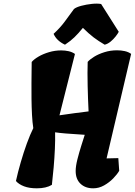

<svg xmlns="http://www.w3.org/2000/svg" viewBox="-20 -1023 739 1053"><path d="M182.1 9.8Q140.6 9.8 111.8 -1.2Q83 -12.2 67.4 -30.3Q78.1 -79.1 93.8 -133.1Q109.4 -187 127.4 -236.6Q145.5 -286.1 162.6 -320.3Q157.7 -351.6 155.5 -393.1Q153.3 -434.6 152.8 -479.5Q152.3 -524.4 152.6 -565.9Q152.8 -607.4 153.3 -638.4Q153.8 -669.4 153.8 -683.1Q166 -697.8 190.9 -712.4Q215.8 -727.1 248.5 -736.8Q281.2 -746.6 315.4 -746.6Q336.9 -746.6 356.4 -742.2Q376 -737.8 391.1 -727.1L306.2 -390.6Q342.3 -396 388.7 -402.3Q435.1 -408.7 465.8 -412.1Q462.4 -479 460.7 -552.7Q459 -626.5 460.9 -683.6Q472.2 -696.8 496.1 -711.7Q520 -726.6 552.7 -736.8Q585.4 -747.1 622.1 -747.1Q644 -747.1 664.1 -742.7Q684.1 -738.3 699.2 -727.5L564.5 -154.3L628.9 -155.8L633.8 -86.4Q623 -67.4 601.3 -44.9Q579.6 -22.5 551 -6.3Q522.5 9.8 491.2 9.8Q447.8 9.8 421.4 -15.4Q395 -40.5 395 -85.4Q395 -111.3 404.5 -149.2Q414.1 -187 425.8 -223.9Q437.5 -260.7 444.8 -283.7Q374 -288.1 339.6 -291Q305.2 -293.9 282.2 -297.4V-296.4Q283.2 -255.9 281 -206.5Q278.8 -157.2 274.4 -106.2Q270 -55.2 264.6 -9.3Q233.4 9.8 182.1 9.8ZM336.4 -777.8Q290.5 -799.3 273.9 -837.4Q310.1 -870.6 335.4 -905Q360.8 -939.5 385.7 -973.6Q398.4 -983.9 426 -991.2Q453.6 -998.5 483.9 -1001.7Q514.2 -1004.9 534.7 -1001L631.3 -848.6Q626 -837.9 614 -822.8Q602.1 -807.6 586.7 -794.9Q571.3 -782.2 554.2 -777.8Q520 -797.9 493.9 -817.6Q467.8 -837.4 434.6 -870.1Q408.7 -838.4 387.9 -818.4Q367.2 -798.3 336.4 -777.8Z"/></svg>

Font: Fruktur
Style: Italic
Weight: 400
Italic angle: -8°
Designer: Viktoriya Grabowska, Eben Sorkin
Foundry: Viktoriya Grabowska
Version: Version 1.008; ttfautohint (v1.8.4.7-5d5b)